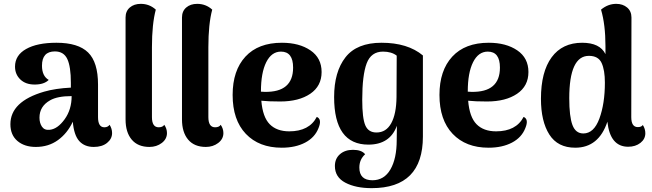

<svg xmlns="http://www.w3.org/2000/svg" viewBox="-20 -753 3387 997"><path d="M549 -105Q562 -85 562 -62Q562 -32 536 -11Q510 10 467 10Q419 10 391.5 -20.5Q364 -51 358 -121Q330 -61 281 -25.5Q232 10 166 10Q107 10 70.5 -21Q34 -52 34 -108Q34 -226 209 -277Q268 -294 348 -298V-323Q348 -407 329.5 -446.5Q311 -486 265 -486Q198 -486 198 -412Q198 -358 233 -338Q209 -314 160 -314Q113 -314 85.5 -340.5Q58 -367 58 -407Q58 -466 115.5 -498.5Q173 -531 273 -531Q386 -531 437.5 -480.5Q489 -430 489 -314V-145Q489 -92 522 -92Q540 -92 549 -105ZM238 -79Q279 -83 315.5 -133.5Q352 -184 352 -254Q278 -254 240 -232Q185 -201 185 -142Q185 -114 198 -95Q211 -76 238 -79Z M756 10Q696 10 664 -28Q632 -66 632 -133V-662Q632 -695 654 -714Q676 -733 711 -733Q756 -733 789 -703Q769 -628 769 -508V-145Q769 -92 804 -92Q825 -92 833 -105Q847 -85 847 -62Q847 -31 820 -10.5Q793 10 756 10Z M1049 10Q989 10 957 -28Q925 -66 925 -133V-662Q925 -695 947 -714Q969 -733 1004 -733Q1049 -733 1082 -703Q1062 -628 1062 -508V-145Q1062 -92 1097 -92Q1118 -92 1126 -105Q1140 -85 1140 -62Q1140 -31 1113 -10.5Q1086 10 1049 10Z M1625 -146Q1653 -134 1634 -88Q1615 -39 1564.5 -12.5Q1514 14 1443 14Q1325 14 1256.5 -58Q1188 -130 1188 -260Q1188 -387 1254.5 -459Q1321 -531 1444 -531Q1534 -531 1592 -491.5Q1650 -452 1650 -379Q1650 -306 1591 -266Q1532 -226 1435 -226Q1372 -226 1337 -230Q1344 -145 1380.5 -108Q1417 -71 1482 -71Q1586 -71 1625 -146ZM1439 -485Q1390 -485 1362.5 -430Q1335 -375 1335 -278V-277Q1341 -276 1354 -276Q1502 -273 1502 -402Q1502 -485 1439 -485Z M1910 224Q1827 224 1773 195.5Q1719 167 1719 109Q1719 71 1745 48Q1771 25 1813 25Q1858 25 1876 48Q1846 75 1846 117Q1846 183 1914 183Q1975 183 2007.5 126.5Q2040 70 2040 -25Q2040 -76 2041 -100Q2005 -2 1893 -2Q1715 -2 1715 -249Q1715 -380 1774 -455.5Q1833 -531 1961 -531Q2097 -531 2176 -465V-44Q2176 224 1910 224ZM1935 -65Q1985 -65 2011.5 -113Q2038 -161 2039 -249L2040 -464Q2013 -485 1969 -485Q1907 -485 1884 -424Q1861 -363 1861 -235Q1861 -139 1877 -102Q1893 -65 1935 -65Z M2699 -146Q2727 -134 2708 -88Q2689 -39 2638.5 -12.5Q2588 14 2517 14Q2399 14 2330.5 -58Q2262 -130 2262 -260Q2262 -387 2328.5 -459Q2395 -531 2518 -531Q2608 -531 2666 -491.5Q2724 -452 2724 -379Q2724 -306 2665 -266Q2606 -226 2509 -226Q2446 -226 2411 -230Q2418 -145 2454.5 -108Q2491 -71 2556 -71Q2660 -71 2699 -146ZM2513 -485Q2464 -485 2436.5 -430Q2409 -375 2409 -278V-277Q2415 -276 2428 -276Q2576 -273 2576 -402Q2576 -485 2513 -485Z M3318 -104Q3331 -84 3331 -61Q3331 -31 3305.5 -11Q3280 9 3242 9Q3148 9 3134 -121Q3089 14 2967 14Q2876 14 2832.5 -54.5Q2789 -123 2789 -240Q2789 -380 2844.5 -455.5Q2900 -531 3003 -531Q3095 -531 3124 -472V-513Q3124 -625 3101 -703Q3137 -733 3180 -733Q3214 -733 3236.5 -714Q3259 -695 3259 -662L3258 -145Q3258 -93 3292 -93Q3311 -93 3318 -104ZM3009 -60Q3064 -60 3092.5 -137.5Q3121 -215 3121 -324Q3121 -389 3104 -426Q3087 -463 3038 -463Q2936 -463 2936 -243Q2936 -148 2952.5 -104Q2969 -60 3009 -60Z"/></svg>

Font: Arima Koshi Bold
Style: Regular
Weight: 700
Designer: Joana Correia and Natanael Gama
Foundry: NDISCOVER
Version: Version 1.019;PS 001.019;hotconv 1.0.88;makeotf.lib2.5.64775